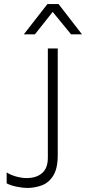

<svg xmlns="http://www.w3.org/2000/svg" viewBox="-20 -935 426 951"><path d="M386 -765H332L241 -876L153 -765H98L215 -915H270ZM115 -4Q94 -4 63.5 -10Q33 -16 13 -27V-81Q33 -68 60.5 -60.5Q88 -53 112 -53Q160 -53 188.5 -77.5Q217 -102 217 -154V-695H266V-167Q266 -100 243.5 -64.5Q221 -29 186 -16.5Q151 -4 115 -4Z"/></svg>

Font: LXGW 975 Gothic SC 200W
Style: Regular
Weight: 200
Version: Version 2.01;February 25, 2021